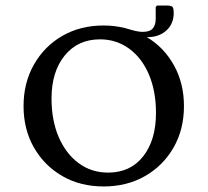

<svg xmlns="http://www.w3.org/2000/svg" viewBox="-20 -663 749 693"><path d="M354 10Q270 10 205 -27.5Q140 -65 102.5 -130.5Q65 -196 65 -280Q65 -364 102.5 -430Q140 -496 205 -533.5Q270 -571 354 -571Q393 -571 430 -562Q444 -558 458 -554Q480 -548 495 -548Q521 -548 531.5 -560.5Q542 -573 542 -595V-638L547 -643H584Q598 -643 602.5 -638Q607 -633 607 -616Q607 -577 580.5 -553Q554 -529 513 -529Q511 -529 510 -529Q572 -492 608 -427Q644 -362 644 -280Q644 -196 606.5 -130.5Q569 -65 503.5 -27.5Q438 10 354 10ZM370 -40Q451 -40 497 -99Q543 -158 543 -255Q543 -334 517.5 -394Q492 -454 446 -487.5Q400 -521 341 -521Q261 -521 213.5 -462.5Q166 -404 166 -308Q166 -228 192 -168Q218 -108 264 -74Q310 -40 370 -40Z"/></svg>

Font: Spectral SC Medium
Style: Regular
Weight: 500
Designer: Jean-Baptiste Levee
Foundry: Production Type
Version: Version 2.001